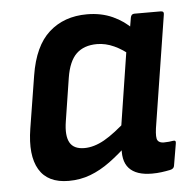

<svg xmlns="http://www.w3.org/2000/svg" viewBox="-43 -546 597 600"><g transform="rotate(-5 255.5 -246.0)"><path d="M149.3 11Q83.6 11 56.9 -34.1Q30.3 -79.1 43.6 -162.2L70 -326.5Q84.7 -418.4 131.9 -460.5Q179 -502.7 250.8 -502.7Q295.5 -502.7 331.3 -486.4Q367 -470.1 390.8 -444.4L378.7 -361.2Q354.4 -382.6 327.6 -394.9Q300.7 -407.2 274.1 -407.2Q233 -407.2 209.2 -384.4Q185.5 -361.5 177.3 -310.3L156.1 -174.8Q149.1 -130.7 161.3 -108.8Q173.5 -86.9 207 -86.9Q237 -86.9 269.8 -105.3Q302.6 -123.8 348.4 -165.7L343 -88.6Q310.6 -58.2 280.1 -35.7Q249.5 -13.2 217.6 -1.1Q185.6 11 149.3 11ZM410.3 11Q361 11 338.8 -13.3Q316.5 -37.7 323.8 -89.1L327.2 -110.9L325.7 -133.7L367.7 -403L379.3 -435.7L386.9 -480.5Q388.9 -491.7 398.8 -491.7H481.2Q492.7 -491.7 490.3 -480.5L434.8 -128.8Q430.9 -99.8 436.1 -91.3Q441.4 -82.8 455.9 -82.8Q464.5 -82.8 471.7 -83.6Q478.9 -84.4 484.8 -85.4Q494.9 -87.1 492.5 -76L481 -8.3Q480 2.1 467.4 4.6Q454.2 7.3 440.5 9.1Q426.7 11 410.3 11Z"/></g></svg>

Font: Sofia Sans Semi Condensed
Style: Italic
Weight: 400
Italic angle: -9°
Designer: Botio Nikoltchev, Ani Petrova
Foundry: lettersoup
Version: Version 4.101